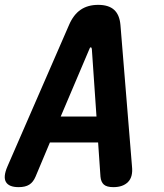

<svg xmlns="http://www.w3.org/2000/svg" viewBox="-54 -760 674 790"><path d="M195.8 -280.5H343L323.9 -558.5Q322.9 -565.2 319.4 -565.2Q315.9 -565.2 313.9 -558.5ZM349.7 -173.7H151.3L92.2 -33Q82.7 -10.6 66.5 -0.3Q50.2 10 22.8 10Q-17.2 10 -29.6 -11.2Q-41.9 -32.3 -23.3 -75.3L230 -657.2Q248.2 -699.5 277.6 -719.7Q307.1 -740 350 -740Q392.9 -740 415.4 -719.7Q437.9 -699.5 441.6 -657.2L489.1 -75.3Q493.8 -32.3 472.8 -11.2Q451.8 10 412.5 10Q385.1 10 373.2 -0.7Q361.4 -11.3 359.4 -33Z"/></svg>

Font: Maple Mono
Style: Italic
Weight: 400
Italic angle: -10°
Monospace: yes
Designer: subframe7536
Version: Version 7.300